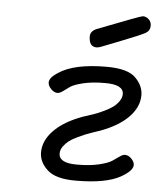

<svg xmlns="http://www.w3.org/2000/svg" viewBox="-49 -681 604 729"><g transform="rotate(5 253.0 -317.0)"><path d="M126 -90.8Q126 -135.7 163.6 -174.3Q201.2 -212.9 271 -238.8Q272 -238.8 290 -244.9Q308.1 -251 320.6 -255.4Q333 -259.8 352.5 -269.3Q372.1 -278.8 384.5 -287.8Q397 -296.9 406.5 -310.5Q416 -324.2 416 -337.9Q416 -374 346.2 -374Q296.4 -374 261.7 -365.5Q227.1 -356.9 213.6 -347.4Q200.2 -337.9 188.5 -329.3Q176.8 -320.8 168 -320.8Q155.8 -320.8 143.8 -333Q131.8 -345.2 131.8 -357.9Q131.8 -376 163.1 -396Q222.2 -436 346.2 -436Q426.3 -436 456.5 -406Q486.8 -376 486.8 -339.8Q486.8 -294.9 449.5 -256.3Q412.1 -217.8 341.8 -191.9Q338.9 -190.9 319.8 -184.6Q300.8 -178.2 288.3 -173.1Q275.9 -168 256.8 -158.9Q237.8 -149.9 226.3 -140.9Q214.8 -131.8 205.8 -119.4Q196.8 -106.9 196.8 -92.8Q196.8 -55.7 266.1 -56.2H268.1Q315.9 -56.2 350.3 -64.7Q384.8 -73.2 398.4 -82.5Q412.1 -91.8 424.1 -100.3Q436 -108.9 444.8 -108.9Q458 -108.9 469.5 -96.9Q481 -85 481 -73.2Q481 -51.3 436 -25.9Q379.9 4.9 267.1 4.9H264.2Q189.9 4.9 158 -24.4Q126 -53.7 126 -90.8ZM272 -545.9Q272 -564.9 294.9 -575.2Q459 -639.2 466.3 -639.2Q479.5 -639.2 489.3 -629.6Q499 -620.1 499 -606Q499 -586.9 482.7 -577.4Q466.3 -567.9 385.3 -536.1Q347.2 -521 324.2 -512.2Q310.1 -506.3 302.2 -505.9H301.3Q272 -505.9 272 -545.9Z"/></g></svg>

Font: CMU Typewriter Text Variable Width
Style: Italic
Weight: 500
Italic angle: -14.04°
Version: Version 0.7.0